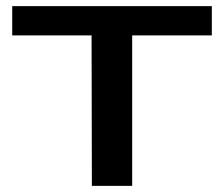

<svg xmlns="http://www.w3.org/2000/svg" viewBox="-20 -609 734 629"><path d="M281 0 280 -493H20V-589H674V-493H413V0Z"/></svg>

Font: Goldman
Style: Regular
Weight: 400
Designer: Jaikishan Patel
Version: Version 1.000; ttfautohint (v1.8.3)